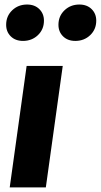

<svg xmlns="http://www.w3.org/2000/svg" viewBox="-20 -820 441 840"><path d="M96.5 -531.6H254.5L180.5 0H22.5ZM80.7 -641Q47.3 -641 27.1 -661Q6.9 -681 6.9 -711.5Q6.9 -749.6 33.3 -774.9Q59.8 -800.2 98.5 -800.2Q131.9 -800.2 152.1 -780.1Q172.3 -760.1 172.3 -729.7Q172.3 -691.6 145.9 -666.3Q119.4 -641 80.7 -641ZM309.5 -641Q276.1 -641 255.9 -661Q235.7 -681 235.7 -711.5Q235.7 -749.6 262.1 -774.9Q288.6 -800.2 327.3 -800.2Q360.7 -800.2 380.9 -780.1Q401.1 -760.1 401.1 -729.7Q401.1 -691.6 374.7 -666.3Q348.2 -641 309.5 -641Z"/></svg>

Font: Fira Sans Variable
Style: Italic
Weight: 397
Italic angle: -8°
Designer: Carrois Corporate & Edenspiekermann AG
Foundry: Carrois Corporate GbR & Edenspiekermann AG
Version: Version 4.202